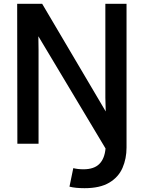

<svg xmlns="http://www.w3.org/2000/svg" viewBox="-20 -753 753 1006"><path d="M70 -733H201L534 -169L532 -241V-733H643V20Q643 78 622 126.5Q601 175 552.5 204Q504 233 423 233Q375 233 344 225L364 128Q388 134 417 134Q472 134 500 106.5Q528 79 533 25L181 -563L182 -492V0H71Z"/></svg>

Font: Kreadon Light
Style: Bold
Weight: 600
Designer: Reiya WATANABE
Foundry: StudioGnu
Version: Version 1.003; ttfautohint (v1.8.4.7-5d5b);gftools[0.9.32]